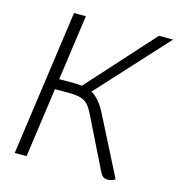

<svg xmlns="http://www.w3.org/2000/svg" viewBox="-106 -792 829 893"><g transform="rotate(15 309.0 -346.0)"><path d="M383 -288 528 -3Q511 8 492 8Q478 8 469.5 1.5Q461 -5 453 -22L331 -269Q317 -297 303 -310.5Q289 -324 268 -329.5Q247 -335 209 -335H147L100 0H43L141 -700H198L154 -385H234Q244 -385 264 -383L550 -700H618L314 -368Q353 -346 383 -288Z"/></g></svg>

Font: Krub Light
Style: Italic
Weight: 300
Italic angle: -8°
Designer: Ekaluck Peanpanawate
Foundry: Cadson Demak Co.,Ltd.
Version: Version 1.000; ttfautohint (v1.6)